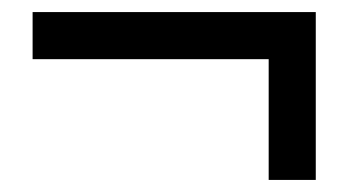

<svg xmlns="http://www.w3.org/2000/svg" viewBox="-20 -394 576 318"><path d="M425 -96V-296H34V-374H503V-96Z"/></svg>

Font: Frank Ruhl Libre SemiBold
Style: Regular
Weight: 600
Designer: Yanek Iontef
Foundry: Fontef
Version: Version 6.003;gftools[0.9.30]